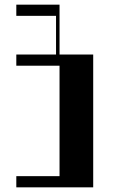

<svg xmlns="http://www.w3.org/2000/svg" viewBox="-20 -804 490 824"><path d="M235.5 -784V-570H380V0H50V-48H235.5V-522H50V-570H220.5V-736H50V-784Z"/></svg>

Font: Facade Sud
Style: Regular
Weight: 100
Designer: Éléonore Fines
Foundry: Velvetyne Type Foundry
Version: Version 1.001;Glyphs 3.2 (3202)